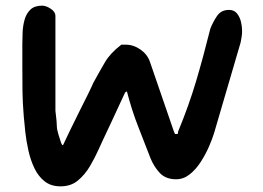

<svg xmlns="http://www.w3.org/2000/svg" viewBox="-20 -699 931 679"><path d="M194 -40Q160 -40 137.5 -58Q115 -76 101.5 -104.5Q88 -133 80.5 -166.5Q73 -200 69.5 -232Q66 -264 64 -288Q60 -336 59.5 -376.5Q59 -417 59 -465V-544Q59 -562 60 -585Q61 -608 67 -629.5Q73 -651 87.5 -665Q102 -679 129 -679Q143 -679 159.5 -668Q176 -657 176 -643V-307Q176 -305 177.5 -294Q179 -283 180 -271Q181 -259 181 -253Q181 -242 186.5 -224Q192 -206 196 -194L200 -186H203Q213 -207 228.5 -239.5Q244 -272 261 -305.5Q278 -339 291.5 -366.5Q305 -394 310 -406Q333 -448 351.5 -479.5Q370 -511 409 -541H425Q452 -541 476.5 -524Q501 -507 510 -481L595 -234L599 -225H608Q609 -226 609.5 -229.5Q610 -233 610 -234Q648 -326 673.5 -412Q699 -498 724 -598Q733 -621 747.5 -642.5Q762 -664 790 -664Q808 -664 818 -651.5Q828 -639 832 -622.5Q836 -606 836 -593V-584Q836 -578 834 -565.5Q832 -553 831 -549L737 -228Q731 -208 719 -180.5Q707 -153 690 -126.5Q673 -100 651 -82.5Q629 -65 603 -65Q566 -65 545 -87.5Q524 -110 512 -140Q492 -192 469 -250.5Q446 -309 429 -375H426L422 -371Q415 -357 402 -328Q389 -299 373.5 -266.5Q358 -234 345.5 -207Q333 -180 328 -169Q316 -142 298.5 -112Q281 -82 256 -61Q231 -40 194 -40Z"/></svg>

Font: Fuzzy Bubbles
Style: Bold
Weight: 700
Designer: Robert E. Leuschke
Foundry: Robert E. Leuschke
Version: Version 1.010; ttfautohint (v1.8.3)